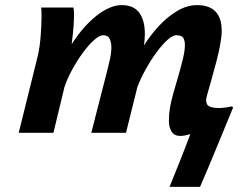

<svg xmlns="http://www.w3.org/2000/svg" viewBox="-20 -523 949 756"><path d="M767.6 212.9H647.5Q666 167.5 688.7 110.6Q711.4 53.7 729.5 4.9Q722.2 7.3 711.4 9.8Q700.7 12.2 689.5 12.2Q667 12.2 656 -4.4Q645 -21 645 -46.4Q645 -73.2 649.4 -100.1Q653.3 -123 662.6 -156Q671.9 -189 682.4 -224.6Q692.9 -260.3 700.4 -292Q708 -323.7 708 -344.7Q708 -365.2 700.9 -374.8Q693.8 -384.3 674.3 -384.3Q659.7 -384.3 638.9 -365.5Q618.2 -346.7 595.9 -316.4Q573.7 -286.1 554 -250.5Q534.2 -214.8 521 -180.7L476.1 0H339.4L399.9 -235.8Q404.8 -254.9 411.6 -283.9Q418.5 -313 418.5 -335.9Q418.5 -355.5 411.9 -369.9Q405.3 -384.3 386.2 -384.3Q371.6 -384.3 350.3 -365.2Q329.1 -346.2 306.6 -315.7Q284.2 -285.2 264.6 -249.5Q245.1 -213.9 233.9 -180.7L190.4 0H53.7L127.4 -297.4Q136.7 -334.5 140.1 -381.3Q143.6 -428.2 143.6 -460Q143.6 -485.4 142.1 -493.2H269Q271.5 -483.4 271.5 -466.3Q271.5 -450.2 269.8 -422.6Q268.1 -395 262.2 -349.1Q308.6 -420.9 361.1 -461.9Q413.6 -502.9 459.5 -502.9Q505.9 -502.9 528.1 -473.1Q550.3 -443.4 550.3 -389.6Q550.3 -366.7 546.9 -344.2Q573.2 -386.2 607.2 -422.4Q641.1 -458.5 679.2 -480.7Q717.3 -502.9 755.4 -502.9Q853 -502.9 853 -401.4Q853 -378.9 846.9 -346.4Q840.8 -314 831.5 -278.6Q822.3 -243.2 813 -210.9Q803.7 -178.7 797.6 -156.7Q791.5 -134.8 791.5 -129.4Q791.5 -109.9 804.9 -103.8Q818.4 -97.7 840.8 -97.7Q853.5 -97.7 867.7 -99.6Q881.8 -101.6 891.1 -104Q896 -103 897.9 -99.6Q886.7 -72.8 870.4 -33Q854 6.8 835.7 51.3Q817.4 95.7 799.6 138.2Q781.7 180.7 767.6 212.9Z"/></svg>

Font: Andika
Style: Bold Italic
Weight: 700
Italic angle: -14°
Designer: Victor Gaultney, Annie Olsen, Julie Remington, Don Collingsworth, Eric Hays, Becca Hirsbrunner
Foundry: SIL International
Version: Version 6.101